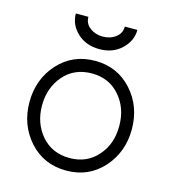

<svg xmlns="http://www.w3.org/2000/svg" viewBox="-107 -787 792 886"><g transform="rotate(15 289.0 -344.0)"><path d="M290 -452Q372 -452 423 -394Q474 -336 474 -250Q474 -207 461.5 -171Q449 -135 423 -106Q372 -48 290 -48Q207 -48 156 -106Q105 -165 105 -250Q105 -293 118 -329Q131 -365 156 -394Q207 -452 290 -452ZM290 -512Q183 -512 114 -436Q45 -360 45 -250Q45 -141 114 -64Q183 12 290 12Q396 12 465 -64Q534 -141 534 -250Q534 -360 465 -436Q396 -512 290 -512ZM146 -700Q146 -646 188 -607Q229 -569 293 -569Q356 -569 397 -607Q440 -647 440 -700H380Q380 -668 355 -649Q329 -629 293 -629Q257 -629 231 -649Q206 -668 206 -700Z"/></g></svg>

Font: Unageo
Style: Light
Weight: 300
Designer: Richard Sepsi
Foundry: Richard Sepsi
Version: Version 2.000